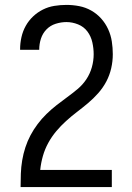

<svg xmlns="http://www.w3.org/2000/svg" viewBox="-20 -763 540 783"><path d="M64 0V-1Q64 -28 65 -55Q66 -82 70.5 -109Q75 -136 83.5 -162Q92 -188 104.5 -211.5Q117 -235 133.5 -257Q150 -279 169.5 -298Q189 -317 210 -333.5Q231 -350 253 -366Q275 -382 296 -399.5Q317 -417 332 -439.5Q347 -462 354.5 -488.5Q362 -515 362 -542Q362 -566 356.5 -590.5Q351 -615 336.5 -634.5Q322 -654 298.5 -663.5Q275 -673 251 -673Q229 -673 207 -666Q185 -659 169.5 -643Q154 -627 147 -605.5Q140 -584 140 -561Q140 -561 140 -560.5Q140 -560 140 -560H62Q62 -560 62 -561Q62 -562 62 -563Q62 -587 67.5 -611.5Q73 -636 85 -657.5Q97 -679 115 -696Q133 -713 155 -724Q177 -735 201.5 -739Q226 -743 251 -743Q277 -743 303 -738Q329 -733 352 -720Q375 -707 392.5 -687.5Q410 -668 421 -644Q432 -620 436 -594Q440 -568 440 -542Q440 -513 433.5 -484.5Q427 -456 413.5 -430.5Q400 -405 380.5 -383Q361 -361 339 -342.5Q317 -324 294 -306.5Q271 -289 249.5 -269.5Q228 -250 209.5 -228Q191 -206 177 -180.5Q163 -155 155 -127Q147 -99 144 -70H436V0Z"/></svg>

Font: Zed Mono
Style: Regular
Weight: 400
Monospace: yes
Designer: Belleve Invis
Foundry: Belleve Invis
Version: Version 1.0.0; ttfautohint (v1.8.4)